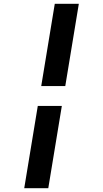

<svg xmlns="http://www.w3.org/2000/svg" viewBox="-20 -843 540 1006"><path d="M196 -392 267 -823H393L322 -392ZM107 143 178 -288H304L233 143Z"/></svg>

Font: Iosevka Term Curly Extrabold
Style: Italic
Weight: 800
Italic angle: -9°
Designer: Belleve Invis
Foundry: Belleve Invis
Version: Version 32.3.0